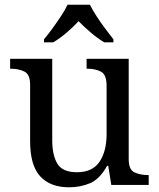

<svg xmlns="http://www.w3.org/2000/svg" viewBox="-20 -786 675 816"><path d="M273 10Q194 10 151 -36.5Q108 -83 108 -186V-426Q108 -470 83.5 -482Q59 -494 26 -494H23V-536H202V-191Q202 -126 224 -90Q246 -54 307 -54Q373 -54 403 -98.5Q433 -143 433 -216V-422Q433 -469 409 -481.5Q385 -494 351 -494H348V-536H527V-109Q527 -65 551.5 -53.5Q576 -42 609 -42H612V0H453L440 -81H435Q404 -25 363 -7.5Q322 10 273 10ZM167 -619Q183 -638 202 -664Q221 -690 239 -717Q257 -744 267 -766H362Q373 -744 390.5 -717Q408 -690 427.5 -664Q447 -638 462 -619V-606H423Q395 -623 366 -647.5Q337 -672 314 -696Q292 -672 263.5 -647.5Q235 -623 206 -606H167Z"/></svg>

Font: Noto Serif Dives Akuru
Style: Regular
Weight: 400
Designer: Fernando Caro
Foundry: Fernando Caro
Version: Version 2.000; ttfautohint (v1.8.4.7-5d5b)